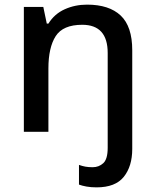

<svg xmlns="http://www.w3.org/2000/svg" viewBox="-20 -569 670 829"><path d="M397 240Q373 240 353.5 236.5Q334 233 321 228V143Q335 148 348.5 150.5Q362 153 380 153Q407 153 426 135.5Q445 118 445 69V-340Q445 -462 335 -462Q252 -462 220.5 -413Q189 -364 189 -273V0H83V-539H167L182 -467H189Q215 -509 259.5 -529Q304 -549 356 -549Q451 -549 501 -502Q551 -455 551 -352V74Q551 149 514.5 194.5Q478 240 397 240Z"/></svg>

Font: Noto Sans Sinhala UI Medium
Style: Regular
Weight: 500
Designer: Jelle Bosma - Monotype Design Team
Foundry: Monotype Imaging Inc.
Version: Version 2.006; ttfautohint (v1.8.4.7-5d5b)